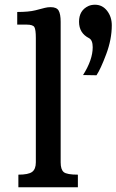

<svg xmlns="http://www.w3.org/2000/svg" viewBox="-20 -796 495 816"><path d="M333 -477.1Q374 -542 374 -595.2Q374 -625.5 358.4 -633.8Q315.9 -655.3 315.9 -703.6Q315.9 -752 356 -770.5Q368.2 -775.9 383.8 -775.9Q415 -775.9 435.1 -750.2Q455.1 -724.6 455.1 -688.5Q455.1 -628.9 431.4 -565.7Q407.7 -502.4 390.1 -476.1ZM58.1 -53.7Q100.6 -53.7 116.5 -65.4Q132.3 -77.1 132.3 -106V-634.8Q132.3 -669.9 126.2 -680.7Q120.1 -691.4 92.8 -691.4H53.2V-745.1Q102.5 -745.1 130.4 -752.2Q158.2 -759.3 170.2 -762.5Q182.1 -765.6 195.3 -765.6Q220.7 -765.6 229.2 -751Q237.8 -736.3 237.8 -703.1V-106Q237.8 -75.7 250.7 -64.7Q263.7 -53.7 311 -53.7V0H58.1Z"/></svg>

Font: Arbutus Slab
Style: Regular
Weight: 400
Designer: Karolina Lach
Foundry: Karolina Lach
Version: Version 1.001; ttfautohint (v0.92) -l 10 -r 16 -G 200 -x 7 -